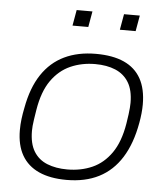

<svg xmlns="http://www.w3.org/2000/svg" viewBox="-52 -765 715 824"><g transform="rotate(5 305.0 -353.0)"><path d="M265 12Q194 12 145.5 -10Q97 -32 72 -75.5Q47 -119 47 -184Q47 -208 50 -232Q53 -256 58 -280Q74 -368 112 -425Q150 -482 208.5 -510Q267 -538 344 -538Q417 -538 465.5 -516Q514 -494 538.5 -450Q563 -406 563 -339Q563 -321 561 -301Q559 -281 555 -259Q539 -169 501 -108.5Q463 -48 404 -18Q345 12 265 12ZM264 -33Q323 -33 371.5 -54.5Q420 -76 453.5 -124Q487 -172 500 -251Q504 -275 506 -291.5Q508 -308 509 -319.5Q510 -331 510 -341Q510 -396 489.5 -429.5Q469 -463 432 -478.5Q395 -494 345 -494Q287 -494 238.5 -472.5Q190 -451 156.5 -403.5Q123 -356 110 -276Q106 -251 103.5 -234.5Q101 -218 100 -206.5Q99 -195 99 -185Q99 -130 119.5 -96.5Q140 -63 177.5 -48Q215 -33 264 -33ZM233 -650 245 -718H313L301 -650ZM437 -650 449 -718H517L505 -650Z"/></g></svg>

Font: Archivo SemiExpanded Thin
Style: Italic
Weight: 250
Width: 6
Italic angle: -10°
Designer: Hector Gatti
Foundry: Omnibus-Type
Version: Version 2.001